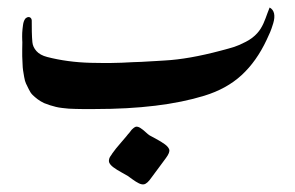

<svg xmlns="http://www.w3.org/2000/svg" viewBox="-20 -287 781 508"><path d="M693.4 -267.1Q702.6 -262.2 705.1 -251.5Q707.5 -240.7 702.9 -225.3Q698.2 -210 694.8 -202.1Q691.4 -194.3 685.5 -181.6Q658.7 -124.5 619.1 -88.1Q579.6 -51.8 520.5 -33.7Q406.2 1.5 231 1.5Q228 1.5 214.6 1.5Q201.2 1.5 196.8 1.5Q192.4 1.5 180.2 1.2Q168 1 162.1 0.5Q156.2 0 145.5 -1.2Q134.8 -2.4 127.9 -4.2Q121.1 -5.9 112.5 -8.5Q104 -11.2 96.7 -14.2Q87.4 -18.6 79.6 -24.4Q71.8 -30.3 66.2 -35.9Q60.5 -41.5 56.2 -50.8Q51.8 -60.1 48.8 -65.9Q45.9 -71.8 43.9 -83.5Q42 -95.2 41 -101.1Q40 -106.9 39.6 -120.1Q39.1 -133.3 38.8 -138.2Q38.6 -143.1 38.8 -157.5Q39.1 -171.9 39.1 -175.3Q39.1 -176.8 38.8 -181.6Q38.6 -186.5 38.6 -190.4Q38.6 -194.3 38.8 -200.2Q39.1 -206.1 39.6 -210.4Q40 -214.8 40.8 -220.2Q41.5 -225.6 42.7 -229.2Q43.9 -232.9 45.9 -236.1Q47.9 -239.3 50.3 -240.2Q55.2 -243.2 59.3 -241Q63.5 -238.8 64 -232.9Q64 -218.3 64.2 -203.1Q64.5 -188 65.7 -175.3Q66.9 -162.6 76.4 -151.9Q85.9 -141.1 105 -136.2Q131.3 -129.4 160.2 -125.5Q189 -121.6 219.7 -120.8Q250.5 -120.1 275.1 -120.4Q299.8 -120.6 333 -122.6Q342.8 -122.6 354 -123.3Q365.2 -124 374.3 -124.5Q383.3 -125 395.5 -125.7Q407.7 -126.5 416.5 -127Q479 -130.4 563.5 -152.8Q587.9 -159.2 600.1 -163.1Q612.3 -167 630.6 -176.5Q648.9 -186 660.6 -199.2Q665.5 -204.6 669.7 -211.2Q673.8 -217.8 677 -224.9Q680.2 -231.9 682.6 -238.5Q685.1 -245.1 688 -253.2Q690.9 -261.2 693.4 -267.1ZM339.4 48.3Q344.7 47.4 351.3 51.5Q357.9 55.7 365.2 62.5Q372.6 69.3 376 71.3Q376 71.3 391.8 79.8Q407.7 88.4 416.5 95Q425.3 101.6 427.7 108.4Q430.2 116.2 418.9 131.3Q417.5 133.8 402.8 153.1Q388.2 172.4 380.9 182.6Q369.6 199.2 360.8 200.7Q355 201.7 347.4 198Q339.8 194.3 329.8 187Q319.8 179.7 318.4 178.7Q315.4 176.8 302 169.4Q288.6 162.1 279.8 155.5Q271 148.9 268.6 142.1Q268.1 140.6 268.1 138.7Q268.1 136.7 268.6 134.8Q269 132.8 269.5 131.3Q270 129.9 271.2 127.9Q272.5 126 273.2 125Q273.9 124 275.4 121.8Q276.9 119.6 277.3 118.7Q284.7 107.9 301.3 88.9Q317.9 69.8 319.3 67.4Q320.8 66.4 323.7 62.3Q326.7 58.1 328.4 56.2Q330.1 54.2 333.3 51.8Q336.4 49.3 339.4 48.3Z"/></svg>

Font: Dehalvi Khush Khat
Style: Regular
Weight: 400
Version: Version 002.500